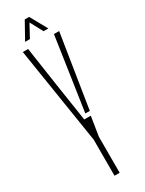

<svg xmlns="http://www.w3.org/2000/svg" viewBox="-245 -973 758 1004"><g transform="rotate(-30 134.0 -471.0)"><path d="M116 0V-216.5V-217.5L24 -800H56L91.5 -560L126 -334H165.5L147 -217.5V-216.5V0ZM146.5 -358.5 176.5 -560 212 -800H243.5L173.5 -358ZM61 -840 118 -942.5H144.5L201.5 -840H172.5L131.5 -916.5L90 -840Z"/></g></svg>

Font: Big Shoulders Stencil Display ExtraLight
Style: Regular
Weight: 250
Designer: Patric King
Foundry: XO Type Co
Version: Version 2.001